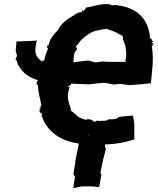

<svg xmlns="http://www.w3.org/2000/svg" viewBox="-20 -744 822 999"><path d="M496 -114C491 -115 486 -121 486 -112V-117C476 -112 477 -110 470 -111C455 -122 445 -127 425 -121C407 -126 388 -135 386 -137C365 -155 366 -158 348 -168C350 -187 338 -203 339 -208C329 -237 332 -263 343 -291C333 -293 340 -292 334 -289L336 -296L349 -303L350 -309L442 -305L495 -311L526 -313L574 -304L605 -308L651 -301L708 -305L765 -311L772 -381C777 -426 776 -467 770 -504C771 -503 782 -509 771 -509C776 -514 781 -517 782 -514C771 -518 780 -523 768 -518C768 -522 776 -528 777 -527C766 -534 780 -537 766 -533C777 -537 765 -540 770 -541C765 -540 768 -545 761 -543C755 -647 689 -710 576 -718C569 -718 563 -714 562 -719C562 -714 565 -719 550 -720C551 -725 548 -721 541 -724C543 -716 532 -717 543 -722C499 -725 466 -710 431 -705C421 -705 426 -692 424 -694C414 -693 415 -696 419 -685C408 -694 404 -687 407 -681C396 -681 381 -678 368 -667C324 -641 298 -621 281 -587C258 -564 240 -543 234 -511C225 -510 221 -498 230 -491C219 -466 213 -445 209 -427C206 -431 197 -430 200 -422C190 -432 166 -446 164 -476C165 -489 163 -501 172 -533L140 -531L65 -528C67 -505 58 -491 64 -469C71 -454 69 -453 60 -435C74 -426 68 -409 77 -402C101 -363 128 -342 179 -326C169 -325 173 -310 169 -306C173 -303 177 -302 177 -302C178 -268 187 -237 196 -195L183 -191C191 -191 190 -189 193 -191C193 -185 191 -182 183 -182C189 -182 197 -178 186 -174C184 -164 189 -163 185 -159C196 -163 188 -164 190 -155H196C204 -153 197 -150 196 -145C223 -56 306 5 439 6C440 2 440 0 440 11C444 12 453 3 454 14C450 9 452 13 461 13C460 12 462 10 468 8C470 10 476 15 472 11C479 11 486 5 485 17C479 13 494 13 485 12C492 2 491 12 494 7C558 10 623 0 679 -19V-100L672 -143C655 -141 634 -140 600 -136C587 -125 573 -121 547 -124C535 -112 518 -118 496 -114ZM635 -436 631 -434 635 -422H551L513 -424L476 -419L441 -429L400 -425L362 -419C364 -453 363 -469 380 -486C380 -493 379 -500 373 -499C384 -513 402 -537 405 -538C432 -563 454 -578 482 -585C495 -585 509 -593 532 -593C526 -587 531 -595 531 -595C561 -585 583 -578 603 -564C619 -563 623 -546 618 -543C624 -531 629 -513 632 -506C636 -479 639 -465 635 -436ZM496 229 508 162 502 158 515 93 531 30 526 18 533 -45 488 -38 437 -39 442 -48 438 -33 398 -36 372 93 373 96 362 159 370 177 361 235 405 226H460Z"/></svg>

Font: Asimov Print
Style: DIt
Weight: 250
Width: 0
Designer: Google
Version: Version 2.000980: 2014